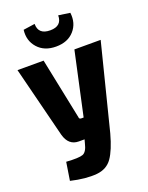

<svg xmlns="http://www.w3.org/2000/svg" viewBox="-167 -984 830 1078"><g transform="rotate(-20 248.5 -445.0)"><path d="M110 -891 179 -901Q179 -837 250 -837Q320 -837 320 -901L389 -891Q397 -827 358.5 -783.5Q320 -740 250 -740Q180 -740 141 -784Q102 -828 110 -891ZM497 -690 368 -178Q343 -86 311.5 -41Q280 4 220 10Q153 16 64 -5L81 -113Q156 -108 180 -117Q204 -126 215 -174L221 -196H187Q126 -196 107 -265L0 -690H156L231 -325Q231 -313 244 -313H258L340 -690Z"/></g></svg>

Font: exo2condensed_b
Style: Bold
Weight: 700
Width: 3
Designer: Natanael Gama
Version: Version 1.001;PS 001.001;hotconv 1.0.70;makeotf.lib2.5.58329